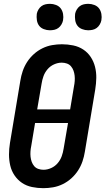

<svg xmlns="http://www.w3.org/2000/svg" viewBox="-20 -974 550 1002"><path d="M206 8Q176 8 147 2Q118 -4 95 -19.5Q72 -35 56 -58.5Q40 -82 33.5 -110Q27 -138 27 -167.5Q27 -197 32 -228L86 -552Q90 -578 98.5 -603Q107 -628 121.5 -650.5Q136 -673 156.5 -691.5Q177 -710 201.5 -722Q226 -734 252 -738.5Q278 -743 303 -743Q333 -743 362 -737Q391 -731 414.5 -715.5Q438 -700 453.5 -676.5Q469 -653 476 -625Q483 -597 482.5 -567.5Q482 -538 477 -507L423 -183Q419 -157 410.5 -132Q402 -107 387.5 -84.5Q373 -62 352.5 -43.5Q332 -25 307.5 -13Q283 -1 257 3.5Q231 8 206 8ZM174 -403H346L366 -523Q369 -537 370 -551.5Q371 -566 369.5 -579.5Q368 -593 363.5 -605.5Q359 -618 350.5 -628Q342 -638 329 -642.5Q316 -647 302 -647Q282 -647 262 -638Q242 -629 228 -612.5Q214 -596 207 -576.5Q200 -557 197 -537ZM207 -88Q227 -88 247 -97Q267 -106 281 -122.5Q295 -139 302 -158.5Q309 -178 312 -198L335 -332H163L143 -212Q140 -198 139 -183.5Q138 -169 139.5 -155.5Q141 -142 145.5 -129.5Q150 -117 158.5 -107Q167 -97 180 -92.5Q193 -88 207 -88ZM440 -816Q424 -816 408.5 -822Q393 -828 384 -840Q375 -852 372.5 -868.5Q370 -885 372 -902Q374 -913 380.5 -924Q387 -935 396.5 -942Q406 -949 417.5 -951.5Q429 -954 441 -954Q457 -954 472.5 -948Q488 -942 497 -930Q506 -918 509 -901.5Q512 -885 509 -868Q507 -857 500.5 -846Q494 -835 484.5 -828Q475 -821 463.5 -818.5Q452 -816 440 -816ZM240 -816Q224 -816 208.5 -822Q193 -828 184 -840Q175 -852 172.5 -868.5Q170 -885 172 -902Q174 -913 180.5 -924Q187 -935 196.5 -942Q206 -949 217.5 -951.5Q229 -954 241 -954Q257 -954 272.5 -948Q288 -942 297 -930Q306 -918 309 -901.5Q312 -885 309 -868Q307 -857 300.5 -846Q294 -835 284.5 -828Q275 -821 263.5 -818.5Q252 -816 240 -816Z"/></svg>

Font: Iosevka SS18
Style: Bold Italic
Weight: 700
Italic angle: -9°
Monospace: yes
Designer: Belleve Invis
Foundry: Belleve Invis
Version: Version 25.1.1; ttfautohint (v1.8.4)